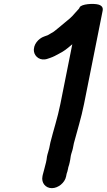

<svg xmlns="http://www.w3.org/2000/svg" viewBox="-20 -785 554 998"><path d="M241.8 -44 236 -15C233.1 -0.7 227.5 12.3 224.4 28C223.6 35.3 222.8 41 222 45L219.2 59C217 70.1 212.7 81.6 210.2 94C208.4 103.2 204.2 114.4 202.2 124L200.6 132C194.1 165 216.4 193 249.5 193C282.5 193 317.1 165 323.6 132L326.4 118C329.2 110.7 331.5 102.7 333.2 94L335.2 84C338.3 75.3 340.6 67 342.2 59L345 45C346.1 39.7 347.1 33 348 25C350.7 11.3 356 0.1 358.8 -14L364.2 -41C382 -109.1 402.1 -170.8 416.7 -244L513.5 -729C516.9 -745.7 509.2 -756.5 490.5 -761.5C465.7 -768.1 403.5 -764.6 394.1 -747C393 -741.3 385.1 -734 380.5 -729C361.7 -707.2 349.2 -692.8 327 -676L282.6 -639C269.4 -629.1 260.1 -618.8 245.2 -612C238.5 -608.6 229 -600.8 219.6 -599L208.8 -595C181.4 -585.5 150 -553.1 156.9 -515.5C161.4 -490.8 189.1 -465.6 228.8 -480L240.6 -484C257.7 -489.6 272.5 -498.2 287 -506L305 -516C314.9 -522 324.6 -529 334.2 -537L355.8 -555L293.7 -244C279.2 -171.4 258.8 -112 241.8 -44Z"/></svg>

Font: Smoothie
Style: It
Weight: 400
Foundry: Cannot Into Space Fonts
Version: Version 0.8